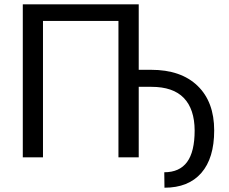

<svg xmlns="http://www.w3.org/2000/svg" viewBox="-20 -731 1064 892"><path d="M624.5 -406.7H682.1Q820.8 -406.7 897.9 -332.3Q975.1 -257.8 975.1 -125Q975.1 3.9 915.3 72.5Q855.5 141.1 744.1 141.1L743.2 69.3Q814 69.3 849.1 21.7Q884.3 -25.9 884.3 -125Q883.8 -224.1 834 -275.9Q784.2 -327.6 683.6 -327.6H624.5V0H530.3V-633.8H179.7V0H85.9V-710.9H624.5Z"/></svg>

Font: Noboto
Style: Regular
Weight: 400
Designer: Google
Version: Version 2.001101; 2014